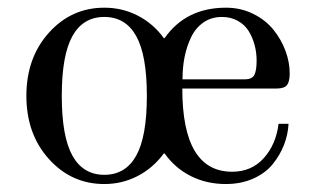

<svg xmlns="http://www.w3.org/2000/svg" viewBox="-20 -459 800 487"><path d="M244.6 -439.5Q290.5 -439.5 329.8 -419.2Q369.1 -398.9 395.5 -362.3H397.5Q451.7 -439.5 553.2 -439.5Q590.8 -439.5 622.3 -423.8Q653.8 -408.2 673.6 -383.5Q693.4 -358.9 704.1 -330.1Q714.8 -301.3 714.8 -272.9Q714.8 -252 708 -243.2Q701.2 -234.4 680.7 -234.4H442.4Q442.4 -23.4 568.8 -23.4Q618.2 -23.4 649.2 -58.1Q680.2 -92.8 686.5 -145H711.9Q710.4 -117.2 700.2 -91.1Q689.9 -64.9 671.4 -42.2Q652.8 -19.5 622.1 -5.9Q591.3 7.8 552.7 7.8Q504.4 7.8 464.4 -12.2Q424.3 -32.2 397.5 -69.8H395.5Q368.2 -32.7 329.1 -12.5Q290 7.8 244.6 7.8Q161.1 7.8 104 -55.7Q46.9 -119.1 46.9 -215.8Q46.9 -312.5 104 -376Q161.1 -439.5 244.6 -439.5ZM163.8 -367.7Q136.7 -319.3 136.7 -215.8Q136.7 -112.3 163.8 -64Q190.9 -15.6 244.6 -15.6Q298.3 -15.6 325.4 -64Q352.5 -112.3 352.5 -215.8Q352.5 -319.3 325.4 -367.7Q298.3 -416 244.6 -416Q190.9 -416 163.8 -367.7ZM442.9 -257.8H600.6Q619.6 -257.8 625.2 -269Q630.9 -280.3 630.9 -305.2Q630.9 -326.2 625.7 -345.2Q620.6 -364.3 610.6 -380.4Q600.6 -396.5 583 -406.2Q565.4 -416 543 -416Q516.1 -416 496.1 -402.1Q476.1 -388.2 464.8 -364.7Q453.6 -341.3 448.2 -314.5Q442.9 -287.6 442.9 -257.8Z"/></svg>

Font: Theano Didot
Style: Regular
Weight: 400
Designer: Alexey Kryukov
Version: Version 2.0